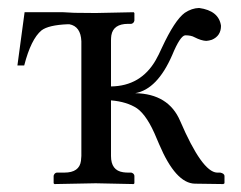

<svg xmlns="http://www.w3.org/2000/svg" viewBox="-20 -462 608 484"><path d="M259.8 -68.8Q259.8 -32.2 290.5 -27.8Q296.9 -26.9 303.2 -26.9H311Q317.9 -24.9 318.8 -19V0L316.9 2Q315.4 2 221.2 0L117.2 2L115.2 0V-19Q117.2 -25.9 123 -26.9H142.1Q180.2 -26.9 184.1 -56.6Q184.6 -63 185.1 -68.8V-357.9Q183.6 -395.5 154.8 -400.9H150.9Q102.1 -398.9 84.5 -385.3Q58.1 -363.3 41 -296.9H23.9L42 -431.2H117.2H139.2L167.5 -429.7Q200.2 -429.2 221.2 -429.2L316.9 -431.2L318.8 -429.2V-410.2Q317.4 -403.3 311 -401.9H303.2Q265.6 -401.9 260.7 -373Q259.8 -366.7 259.8 -359.9V-244.1Q335 -245.1 372.6 -310.5Q379.9 -323.2 388.2 -341.8Q420.4 -411.1 445.8 -429.7Q463.4 -441.4 481.9 -441.9Q531.7 -435.1 537.1 -397Q537.1 -371.6 514.2 -361.8Q506.8 -359.4 500 -358.9Q487.3 -359.4 470.2 -368.2Q461.9 -373 446.8 -373Q434.1 -371.6 414.1 -323.2Q376.5 -236.8 320.8 -227.1Q404.8 -225.6 434.1 -157.2Q489.3 -28.8 526.9 -26.9H535.2Q544.9 -24.9 545.9 -19V0L543 2L471.2 1Q422.9 0 381.3 -98.1Q378.9 -103.5 375 -112.8Q351.6 -170.4 325.2 -189Q299.8 -205.6 259.8 -209Z"/></svg>

Font: Linux Biolinum Capitals O
Style: Small Caps
Weight: 400
Designer: Philipp H. Poll
Foundry: Philipp H. Poll
Version: Version 1.0.4